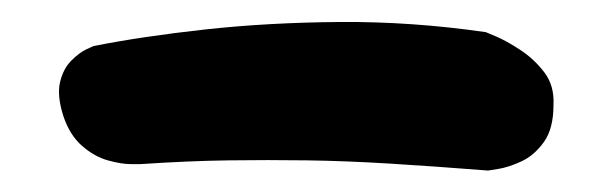

<svg xmlns="http://www.w3.org/2000/svg" viewBox="-20 -162 572 179"><path d="M39 -54Q33 -73 36 -85.5Q39 -98 46.5 -105.5Q54 -113 60.5 -116Q67 -119 67 -119Q112 -128 171 -134.5Q230 -141 297 -141.5Q364 -142 433 -132Q433 -132 442.5 -128Q452 -124 465 -115.5Q478 -107 487.5 -94.5Q497 -82 496 -64Q496 -42 487 -29.5Q478 -17 466 -11.5Q454 -6 444.5 -4.5Q435 -3 435 -3Q384 -7 343 -9.5Q302 -12 266 -12.5Q230 -13 193 -12.5Q156 -12 111 -9Q111 -9 102 -9Q93 -9 80.5 -12.5Q68 -16 56.5 -26Q45 -36 39 -54Z"/></svg>

Font: Sour Gummy
Style: Bold
Weight: 700
Designer: Stefie Justprince
Foundry: Eifetstype
Version: Version 1.000